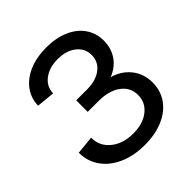

<svg xmlns="http://www.w3.org/2000/svg" viewBox="-196 -856 1013 1013"><g transform="rotate(-45 310.0 -350.0)"><path d="M34 -202 136 -212Q136 -149 184.5 -109.5Q233 -70 310 -70Q382 -70 426.5 -105Q471 -140 471 -196Q471 -253 424.5 -287Q378 -321 301 -321H220V-407H301Q367 -407 407 -437.5Q447 -468 447 -518Q447 -568 407.5 -599Q368 -630 305 -630Q242 -630 201.5 -599.5Q161 -569 160 -519L58 -529Q59 -584 90.5 -626.5Q122 -669 177.5 -692.5Q233 -716 305 -716Q377 -716 431.5 -692.5Q486 -669 516 -626Q546 -583 546 -527Q546 -470 516.5 -427.5Q487 -385 435 -365Q498 -347 535 -300Q572 -253 572 -188Q572 -128 539.5 -81.5Q507 -35 447.5 -9.5Q388 16 310 16Q229 16 166.5 -11.5Q104 -39 69 -88.5Q34 -138 34 -202Z"/></g></svg>

Font: MedMera Sans Display
Style: Regular
Weight: 500
Designer: Kasper Nordkvist
Foundry: UNCUT.wtf
Version: Version 1.300